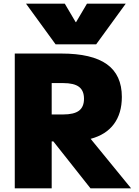

<svg xmlns="http://www.w3.org/2000/svg" viewBox="-20 -1020 754 1040"><path d="M60 -730H312Q478 -730 559 -672Q640 -614 640 -495Q640 -406 597 -348Q554 -290 471 -268L690 0H470L269 -254H260V0H60ZM322 -400Q381 -400 408 -420.5Q435 -441 435 -485Q435 -529 408 -549.5Q381 -570 322 -570H260V-400ZM331 -1000 390 -900H392L451 -1000H661L501 -780H281L121 -1000Z"/></svg>

Font: Enso Black
Style: Regular
Weight: 900
Designer: Coji Morishita
Foundry: UNDERFOREST DESIGN
Version: Version 1.000